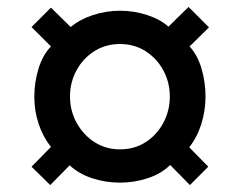

<svg xmlns="http://www.w3.org/2000/svg" viewBox="-20 -623 663 554"><path d="M125 -89 71 -142 127 -199Q104 -228 91.5 -265.5Q79 -303 79 -344Q79 -385 91 -424.5Q103 -464 127 -489L71 -545L127 -601L184 -545Q210 -567 248 -579.5Q286 -592 326 -592Q367 -592 405 -579.5Q443 -567 466 -546L524 -603L583 -544L527 -489Q550 -464 561.5 -425Q573 -386 573 -344Q573 -304 561 -265.5Q549 -227 526 -198L581 -142L528 -89L471 -147Q446 -122 407 -109Q368 -96 326 -96Q285 -96 246.5 -108.5Q208 -121 181 -146ZM326 -192Q368 -192 400.5 -213Q433 -234 451.5 -269Q470 -304 470 -344Q470 -385 451.5 -419.5Q433 -454 400.5 -475Q368 -496 326 -496Q285 -496 252.5 -475.5Q220 -455 201 -420.5Q182 -386 182 -344Q182 -303 201.5 -268Q221 -233 253.5 -212.5Q286 -192 326 -192Z"/></svg>

Font: Archivo SemiBold ExtraBold
Style: Italic
Weight: 800
Italic angle: -10°
Version: Version 2.001